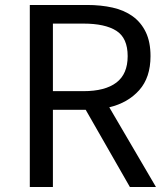

<svg xmlns="http://www.w3.org/2000/svg" viewBox="-20 -753 675 773"><path d="M193 -386H316Q403 -386 448.5 -420.5Q494 -455 494 -527Q494 -600 448.5 -629Q403 -658 316 -658H193ZM503 0 325 -311H193V0H100V-733H330Q386 -733 433 -722.5Q480 -712 514 -687.5Q548 -663 567 -623.5Q586 -584 586 -527Q586 -441 540.5 -390Q495 -339 420 -321L608 0Z"/></svg>

Font: SpoqaHanSans-Regular
Style: Regular
Weight: 400
Designer: [Spoqa Han Sans] Dong-huui Kim \uAE40 \uB3D9 \uD718  Younghwa Kang \uAC15 \uC601 \uD654  [Noto Sans] Ryoko NISHIZUKA \u8
Foundry: Spoqa (http://www.spoqa-han-sans.com)
Version: Version 2.000